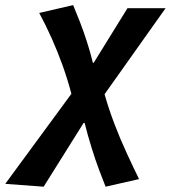

<svg xmlns="http://www.w3.org/2000/svg" viewBox="-109 -526 654 735"><path d="M58.1 188.7 -88.9 177.8 164.3 -166.9Q149.9 -221.7 130.7 -275.3Q111.4 -328.9 88.7 -379.7Q65.9 -430.5 41.2 -476.4L171 -506.5Q182.9 -478.5 196.8 -442.5Q210.7 -406.5 223.7 -366.4Q236.7 -326.4 246.6 -285.6H249.7L378.9 -494.5H524.8L291.3 -165.3Q307.7 -107.2 329.9 -49.5Q352 8.2 376.5 61Q400.9 113.9 423.3 159.6L295.2 188.7Q283.8 160.5 269.5 122Q255.2 83.5 241.2 38.3Q227.1 -6.9 215 -55.3H211Z"/></svg>

Font: Source Sans Variable
Style: Italic
Weight: 200
Italic angle: -11°
Designer: Paul D. Hunt
Foundry: Adobe Systems Incorporated
Version: Version 3.006;hotconv 1.0.111;makeotfexe 2.5.65597